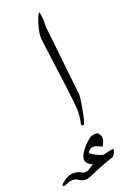

<svg xmlns="http://www.w3.org/2000/svg" viewBox="-304 -755 724 1116"><g transform="rotate(-20 58.0 -197.0)"><path d="M153.8 -168.5Q153.8 -161.6 151.1 -142.1Q148.4 -122.6 144.3 -97.7Q140.1 -72.8 135 -49.6Q129.9 -26.4 125 -11Q120.1 4.4 116.2 4.4Q104 4.4 104 -7.3Q104 -10.3 108.6 -30.8Q113.3 -51.3 113.3 -83Q113.3 -103 109.1 -142.8Q105 -182.6 98.6 -233.4Q92.3 -284.2 85 -337.6Q77.6 -391.1 71.3 -438.7Q64.9 -486.3 60.8 -519.8Q56.6 -553.2 56.6 -563Q56.6 -579.1 61.5 -601.6Q66.4 -624 73.2 -646Q80.1 -668 87.2 -683.3Q94.2 -698.7 98.6 -700.2Q101.6 -695.8 104 -675.3Q106.4 -654.8 106.4 -643.6V-603ZM232.4 195.8Q232.4 198.2 229.5 208Q226.6 217.8 220.7 227.1Q214.8 236.3 206.1 238.8Q196.8 241.2 170.7 250.7Q144.5 260.3 116.2 271.5Q82 285.2 59.3 295.7Q36.6 306.2 19.5 306.2Q3.4 306.2 -7.3 300.3Q-18.1 294.4 -28.1 288.6Q-38.1 282.7 -52.2 282.7Q-73.2 282.7 -88.6 290.5Q-104 298.3 -109.4 298.3Q-117.2 298.3 -117.2 289.6Q-117.2 286.6 -105 276.1Q-92.8 265.6 -74 256.1Q-55.2 246.6 -36.1 246.6Q-15.1 246.6 -3.9 251.2Q7.3 255.9 14.9 260.5Q22.5 265.1 32.2 265.1Q47.9 265.1 62.3 254.2Q76.7 243.2 90.3 237.3Q78.6 233.4 64.2 222.2Q49.8 210.9 49.8 191.4Q49.8 173.8 65.2 150.9Q80.6 127.9 97.2 111.3Q124 85 136.7 80.1Q149.4 75.2 164.6 75.2Q179.2 75.2 187 87.6Q194.8 100.1 194.8 114.3Q194.8 119.6 191.4 130.1Q188 140.6 183.8 149.4Q179.7 158.2 177.2 158.2Q171.9 158.2 155.8 149.9Q139.6 141.6 126.5 141.6Q113.8 141.6 102.5 150.4Q91.3 159.2 91.3 166.5Q91.3 169.4 104.7 178.5Q118.2 187.5 136.2 195.8Q154.3 204.1 168.9 205.6Q185.1 201.2 204.6 197Q224.1 192.9 228 192.9Q232.4 192.9 232.4 195.8Z"/></g></svg>

Font: Scheherazade New Rohingya
Style: Regular
Weight: 400
Designer: SIL International
Foundry: SIL International
Version: Version 3.000 ; LngRng